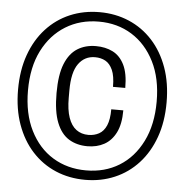

<svg xmlns="http://www.w3.org/2000/svg" viewBox="-51 -748 781 810"><g transform="rotate(5 339.0 -343.0)"><path d="M339 12Q271 12 213.5 -12.5Q156 -37 113.5 -83.5Q71 -130 47.5 -195.5Q24 -261 24 -343Q24 -425 47.5 -490.5Q71 -556 113.5 -602.5Q156 -649 213.5 -673.5Q271 -698 339 -698Q406 -698 463.5 -673.5Q521 -649 563.5 -602.5Q606 -556 629.5 -490.5Q653 -425 653 -343Q653 -261 629.5 -195.5Q606 -130 563.5 -83.5Q521 -37 463.5 -12.5Q406 12 339 12ZM336 -130Q291 -130 257.5 -150.5Q224 -171 205.5 -217.5Q187 -264 187 -342Q187 -420 205.5 -466Q224 -512 257.5 -533Q291 -554 336 -554Q376 -554 407 -538.5Q438 -523 456 -487Q474 -451 474 -389H422Q422 -435 410.5 -460.5Q399 -486 380 -496.5Q361 -507 336 -507Q292 -507 266 -471Q240 -435 240 -358V-327Q240 -276 251.5 -243Q263 -210 284.5 -194Q306 -178 336 -178Q361 -178 381 -189Q401 -200 412 -225.5Q423 -251 423 -294H474Q474 -236 456 -200Q438 -164 407 -147Q376 -130 336 -130ZM339 -28Q418 -28 479 -65.5Q540 -103 575.5 -174Q611 -245 611 -343Q611 -441 575.5 -511.5Q540 -582 479 -620Q418 -658 339 -658Q260 -658 198.5 -620Q137 -582 101.5 -512Q66 -442 66 -343Q66 -245 101.5 -174Q137 -103 198.5 -65.5Q260 -28 339 -28Z"/></g></svg>

Font: Archivo SemiCondensed Light
Style: Regular
Weight: 300
Width: 4
Designer: Hector Gatti
Foundry: Omnibus-Type
Version: Version 2.001